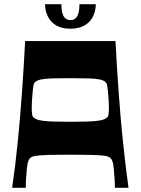

<svg xmlns="http://www.w3.org/2000/svg" viewBox="-20 -896 671 916"><path d="M38 0Q54 -111 65 -221.5Q76 -332 84.5 -450Q93 -568 100 -700H531Q538 -568 546.5 -450Q555 -332 566.5 -221.5Q578 -111 593 0H528Q528 -9 527.5 -26.5Q527 -44 525 -62Q524 -90 520 -112.5Q516 -135 505 -144Q501 -147 494 -149.5Q487 -152 468.5 -154Q450 -156 413.5 -157Q377 -158 315 -158Q253 -158 217 -157Q181 -156 162.5 -154Q144 -152 137 -149.5Q130 -147 126 -144Q115 -135 111 -112.5Q107 -90 106 -62Q104 -44 103.5 -26.5Q103 -9 103 0ZM315 -315Q360 -315 391.5 -316Q423 -317 444.5 -319.5Q466 -322 478 -327.5Q490 -333 496 -342Q499 -353 499.5 -372Q500 -391 498 -423Q496 -449 494.5 -464Q493 -479 491.5 -487Q490 -495 488 -498.5Q486 -502 484 -504Q475 -513 455 -517Q435 -521 401 -522Q367 -523 315 -523Q264 -523 229.5 -522Q195 -521 176 -517Q157 -513 147 -504Q145 -502 143 -498.5Q141 -495 139.5 -487Q138 -479 136.5 -464Q135 -449 133 -423Q131 -391 131.5 -372Q132 -353 135 -342Q141 -333 153 -327.5Q165 -322 186.5 -319.5Q208 -317 239.5 -316Q271 -315 315 -315ZM316 -759Q274 -759 247.5 -775Q221 -791 208 -818Q195 -845 195 -876H273Q273 -837 283.5 -818.5Q294 -800 316 -800Q338 -800 348.5 -818.5Q359 -837 359 -876H437Q437 -845 424 -818Q411 -791 384 -775Q357 -759 316 -759Z"/></svg>

Font: Ojuju ExtraLight
Style: Bold
Weight: 700
Version: Version 1.000